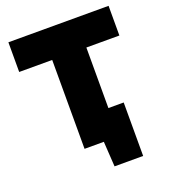

<svg xmlns="http://www.w3.org/2000/svg" viewBox="-154 -823 956 1085"><g transform="rotate(-20 324.0 -281.0)"><path d="M221.5 0V-534.5H23V-713H625.5V-534.5H427V-170.5H519V151H347L337.5 0Z"/></g></svg>

Font: Commissioner ExtraBold
Style: Regular
Weight: 800
Designer: Kostas Bartsokas
Foundry: Kostas Bartsokas
Version: Version 1.000; ttfautohint (v1.8.3)